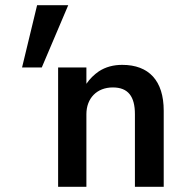

<svg xmlns="http://www.w3.org/2000/svg" viewBox="-20 -720 720 740"><path d="M123 -700 65 -460H141L243 -700ZM313 -460H204V0H313V-280C313 -341 353 -383 415 -383C474 -383 500 -348 500 -280V0H611V-293C611 -409 554 -470 451 -470C417 -470 387 -462 361 -445C342 -432 326 -416 313 -397Z"/></svg>

Font: Jost Medium
Style: Regular
Weight: 500
Version: Version 3.710